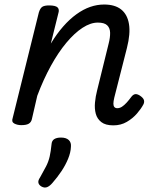

<svg xmlns="http://www.w3.org/2000/svg" viewBox="-20 -539 686 850"><path d="M482 16Q447 16 428.5 1.5Q410 -13 404 -35.5Q398 -58 400.5 -85Q403 -112 410 -139L461 -346Q468 -373 467.5 -394Q467 -415 454.5 -427Q442 -439 413 -439Q381 -439 345.5 -416Q310 -393 274 -350Q238 -307 205 -247Q172 -187 145 -115L121 -11Q118 2 107.5 8.5Q97 15 74 15Q57 15 43.5 8Q30 1 36 -16L152 -484Q158 -503 167.5 -509Q177 -515 197 -515Q226 -515 235 -506Q244 -497 238 -479L205 -346Q231 -389 259.5 -421.5Q288 -454 318.5 -476Q349 -498 379.5 -508.5Q410 -519 441 -519Q489 -519 516.5 -497Q544 -475 551 -432.5Q558 -390 542 -327L486 -107Q482 -90 482 -80Q482 -70 486.5 -65Q491 -60 499 -60Q510 -60 520 -66.5Q530 -73 540.5 -84.5Q551 -96 562 -111Q569 -120 577.5 -122Q586 -124 599 -116Q614 -106 617 -96.5Q620 -87 615 -77Q605 -58 586.5 -36.5Q568 -15 541.5 0.5Q515 16 482 16ZM164 287Q152 280 150 270Q148 260 157 247Q173 219 184 197.5Q195 176 200 153.5Q205 131 208 101Q209 84 220 77Q231 70 250 70Q273 70 284.5 81Q296 92 294 111Q293 136 281.5 164Q270 192 252 219Q234 246 212 271Q200 285 188.5 289.5Q177 294 164 287Z"/></svg>

Font: Playwrite DE SAS
Style: Regular
Weight: 400
Designer: Veronika Burian, José Scaglione
Foundry: TypeTogether
Version: Version 1.002